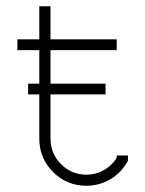

<svg xmlns="http://www.w3.org/2000/svg" viewBox="-20 -591 468 620"><path d="M36.1 -429.2V-463.9H106.9V-570.8H143.1V-463.9H356.9V-429.2H143.1V-320.8H320.8V-286.1H143.1V-143.1Q143.1 -95.2 177 -61Q210.9 -26.9 258.8 -26.9Q289.1 -26.9 314.9 -41.3Q340.8 -55.7 356.9 -81.1V-88.9H393.1V-70.8L390.1 -66.9Q370.6 -32.2 335.4 -11.7Q300.3 8.8 258.8 8.8Q195.8 8.8 151.4 -35.6Q106.9 -80.1 106.9 -143.1V-286.1H70.8V-320.8H106.9V-429.2Z"/></svg>

Font: Rawengulk
Style: Regular
Weight: 400
Version: Version 0.92